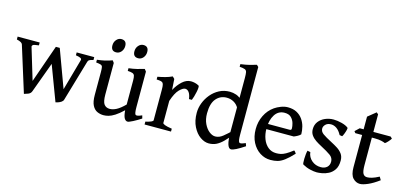

<svg xmlns="http://www.w3.org/2000/svg" viewBox="-66 -1209 3538 1675"><g transform="rotate(15 1703.0 -371.5)"><path d="M700.7 -428.2Q671.4 -421.4 663.1 -415.3Q654.8 -409.2 651.9 -397.9L543.9 -28.8Q540 -14.6 526.6 -5.6Q513.2 3.4 498.8 8.1Q484.4 12.7 476.1 14.6L347.2 -327.6L356.9 -454.1Q356.9 -454.1 370.1 -454.1Q383.3 -454.1 389.2 -454.1L514.6 -114.3L594.2 -397.9Q597.2 -409.2 586.4 -416Q575.7 -422.9 542 -428.2V-454.1H700.7ZM257.3 -28.8Q250 -6.3 226.8 2.7Q203.6 11.7 190.9 14.6L62 -397.9Q56.6 -417.5 8.8 -428.2V-454.1H208V-428.2Q162.1 -423.3 154.1 -415.3Q146 -407.2 149.4 -397.9L234.9 -114.3L354 -454.1Q360.8 -454.1 372.1 -454.1Q383.3 -454.1 383.3 -454.1L391.1 -393.1Z M1244.1 -44.9Q1208.5 -21.5 1173.3 -3.4Q1138.2 14.6 1126.5 14.6Q1108.9 14.6 1096.9 -5.6Q1085 -25.9 1081.1 -76.2Q1040.5 -37.6 1009.5 -18.1Q978.5 1.5 954.3 8.1Q930.2 14.6 909.2 14.6Q878.9 14.6 851.8 2.4Q824.7 -9.8 807.6 -42.5Q790.5 -75.2 790.5 -136.2V-343.8Q790.5 -374.5 787.4 -388.2Q784.2 -401.9 771.2 -406.2Q758.3 -410.6 729 -413.6V-438Q768.6 -442.4 798.6 -449.2Q828.6 -456.1 863.8 -468.8L878.4 -448.7V-164.6Q878.4 -98.6 896.5 -75.7Q914.6 -52.7 947.3 -52.7Q975.1 -52.7 1007.1 -69.3Q1039.1 -85.9 1081.1 -127.9V-343.8Q1081.1 -373 1076.7 -387.2Q1072.3 -401.4 1058.1 -406.7Q1043.9 -412.1 1014.2 -413.6V-438Q1053.7 -442.4 1088.6 -450.9Q1123.5 -459.5 1153.3 -468.8L1168.9 -448.7V-128.9Q1168.9 -69.3 1180.2 -60.5Q1185.5 -56.6 1198.7 -58.8Q1211.9 -61 1236.8 -71.8ZM937 -616.7Q937 -586.4 918.5 -564.9Q899.9 -543.5 873.5 -543.5Q827.1 -543.5 827.1 -594.7Q827.1 -625 845.7 -646.2Q864.3 -667.5 889.6 -667.5Q937 -667.5 937 -616.7ZM1135.7 -616.7Q1135.7 -586.4 1117.4 -564.9Q1099.1 -543.5 1072.8 -543.5Q1025.9 -543.5 1025.9 -594.7Q1025.9 -625 1044.7 -646.2Q1063.5 -667.5 1088.9 -667.5Q1135.7 -667.5 1135.7 -616.7Z M1644 -449.7Q1648.4 -446.8 1647.7 -430.7Q1647 -414.6 1642.3 -392.3Q1637.7 -370.1 1631.6 -348.9Q1625.5 -327.6 1619.6 -314.5H1593.8Q1588.4 -354 1574 -373.5Q1559.6 -393.1 1539.6 -393.1Q1518.6 -393.1 1487.8 -362.1Q1457 -331.1 1431.6 -254.4V-55.7Q1431.6 -48.3 1450.7 -40.5Q1469.7 -32.7 1515.6 -25.9V0H1276.9V-25.9Q1343.8 -41 1343.8 -55.7V-331.5Q1343.8 -363.8 1340.3 -376.5Q1336.9 -389.2 1332.5 -393.6Q1326.2 -399.9 1314.9 -402.6Q1303.7 -405.3 1276.9 -406.7V-431.2Q1315.4 -438.5 1345.9 -446.8Q1376.5 -455.1 1406.2 -468.8L1424.3 -450.7L1430.7 -353Q1457 -401.9 1493.4 -435.3Q1529.8 -468.8 1571.8 -468.8Q1588.4 -468.8 1607.4 -464.4Q1626.5 -460 1644 -449.7Z M2181.2 -45.9Q2090.3 14.6 2060.5 14.6Q2039.6 14.6 2028.3 -21Q2017.1 -56.6 2017.1 -137.7V-617.2Q2017.1 -653.3 2013.7 -670.2Q2010.3 -687 1995.8 -692.9Q1981.4 -698.7 1947.8 -701.2V-725.1Q1992.2 -730.5 2027.8 -739.5Q2063.5 -748.5 2088.9 -756.8L2105 -741.2V-131.3Q2105 -97.2 2107.9 -82.3Q2110.8 -67.4 2116.2 -61.5Q2120.6 -56.6 2132.3 -58.6Q2144 -60.5 2172.4 -71.8ZM2053.2 -119.6Q2018.1 -76.7 1988.5 -46.6Q1959 -16.6 1928.5 -1Q1897.9 14.6 1858.9 14.6Q1820.3 14.6 1781.2 -12.9Q1742.2 -40.5 1716.1 -92.5Q1689.9 -144.5 1689.9 -216.8Q1689.9 -261.2 1706.8 -305.7Q1723.6 -350.1 1754.6 -387.2Q1785.6 -424.3 1828.1 -446.5Q1870.6 -468.8 1922.4 -468.8Q1951.7 -468.8 1981.4 -458.7Q2011.2 -448.7 2049.3 -411.6Q2049.3 -382.3 2042.7 -369.1Q2036.1 -356 2020.5 -346.7Q2004.4 -377.4 1975.1 -394.5Q1945.8 -411.6 1909.7 -411.6Q1852.1 -411.6 1814.9 -368.2Q1777.8 -324.7 1777.8 -235.8Q1777.8 -181.6 1796.9 -141.8Q1815.9 -102.1 1843.8 -80.3Q1871.6 -58.6 1898.4 -58.6Q1934.1 -58.6 1966.8 -85.4Q1999.5 -112.3 2034.2 -145Q2040 -142.1 2045.7 -132.8Q2051.3 -123.5 2053.2 -119.6Z M2619.6 -271Q2610.8 -260.7 2593.8 -251.2Q2576.7 -241.7 2561 -235.8H2275.9L2276.9 -283.2H2508.8Q2520 -283.2 2523.7 -286.9Q2527.3 -290.5 2527.3 -300.8Q2527.3 -318.8 2519.8 -345.9Q2512.2 -373 2491.7 -394Q2471.2 -415 2431.6 -415Q2375 -415 2344 -366.2Q2313 -317.4 2313 -241.7Q2313 -190.9 2329.1 -148.4Q2345.2 -106 2376 -80.6Q2406.7 -55.2 2450.2 -55.2Q2470.7 -55.2 2490 -59.1Q2509.3 -63 2534.2 -76.7Q2559.1 -90.3 2596.2 -119.1Q2602.5 -115.7 2608.6 -107.4Q2614.7 -99.1 2616.7 -95.2Q2572.8 -48.3 2541 -24.7Q2509.3 -1 2480.5 6.8Q2451.7 14.6 2416.5 14.6Q2364.7 14.6 2320.8 -13.7Q2276.9 -42 2250.2 -93.3Q2223.6 -144.5 2223.6 -213.4Q2223.6 -279.3 2251.2 -335.9Q2278.8 -392.6 2329.1 -427.7Q2352.1 -443.8 2384.5 -456.3Q2417 -468.8 2446.8 -468.8Q2494.6 -468.8 2527.6 -450.9Q2560.5 -433.1 2581.1 -403.8Q2601.6 -374.5 2610.6 -339.6Q2619.6 -304.7 2619.6 -271Z M3011.2 -138.2Q3011.2 -86.4 2990.5 -55.7Q2969.7 -24.9 2939.7 -9.8Q2909.7 5.4 2880.6 10Q2851.6 14.6 2835 14.6Q2809.1 14.6 2773.7 6.1Q2738.3 -2.4 2705.6 -21Q2702.1 -22.9 2700.9 -37.4Q2699.7 -51.8 2700.2 -72.3Q2700.7 -92.8 2702.9 -113Q2705.1 -133.3 2709 -147L2735.8 -141.6Q2740.7 -96.7 2774.9 -67.4Q2809.1 -38.1 2856.9 -38.1Q2891.6 -38.1 2912.4 -56.6Q2933.1 -75.2 2933.1 -107.4Q2933.1 -142.1 2903.1 -163.8Q2873 -185.5 2813.5 -216.8Q2786.1 -231 2761.2 -247.8Q2736.3 -264.6 2720.5 -287.1Q2704.6 -309.6 2704.6 -340.8Q2704.6 -381.3 2726.8 -409.9Q2749 -438.5 2784.4 -453.6Q2819.8 -468.8 2859.4 -468.8Q2893.6 -468.8 2933.3 -458.5Q2973.1 -448.2 2993.7 -431.2Q2997.6 -427.7 2993.2 -409.9Q2988.8 -392.1 2981.2 -373Q2973.6 -354 2968.3 -347.2L2944.3 -351.1Q2924.8 -388.2 2900.1 -405.3Q2875.5 -422.4 2849.1 -422.4Q2817.9 -422.4 2800.3 -405Q2782.7 -387.7 2782.7 -367.7Q2782.7 -339.8 2809.3 -320.8Q2835.9 -301.8 2891.6 -272.9Q2919.9 -258.3 2947.5 -241Q2975.1 -223.6 2993.2 -199.2Q3011.2 -174.8 3011.2 -138.2Z M3393.1 -63.5Q3339.8 -23.9 3295.2 -4.6Q3250.5 14.6 3224.6 14.6Q3188.5 14.6 3161.1 -14.4Q3133.8 -43.5 3133.8 -111.8V-402.8H3072.3L3060.5 -418L3098.6 -454.1H3133.8V-568.4L3205.6 -626.5L3221.7 -612.8V-454.1H3377.9L3393.1 -439Q3383.8 -424.3 3368.7 -407.7Q3353.5 -391.1 3343.8 -385.7Q3332 -391.6 3308.3 -397.2Q3284.7 -402.8 3249.5 -402.8H3221.7V-154.8Q3221.7 -99.1 3233.4 -78.4Q3245.1 -57.6 3270.5 -57.6Q3288.1 -57.6 3312.7 -64.5Q3337.4 -71.3 3376.5 -91.8Z"/></g></svg>

Font: Gentium Book Plus
Style: Regular
Weight: 400
Designer: Victor Gaultney, Annie Olsen, Iska Routamaa, Becca Hirsbrunner
Foundry: SIL International
Version: Version 6.101